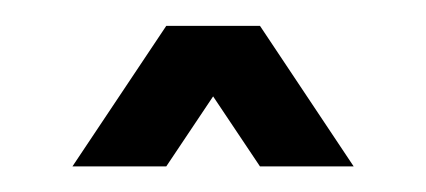

<svg xmlns="http://www.w3.org/2000/svg" viewBox="-20 -881 333 150"><path d="M109.9 -860.8H183.1L256.3 -751H183.1L146.5 -805.7L109.9 -751H36.6Z"/></svg>

Font: BabelStone Khitan Seals
Style: Regular
Weight: 400
Designer: Andrew West
Foundry: BabelStone
Version: Version 1.004